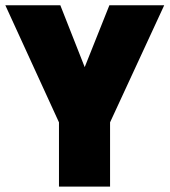

<svg xmlns="http://www.w3.org/2000/svg" viewBox="-27 -694 631 714"><path d="M192.3 0V-239L-7.2 -674.5H197.3L288 -444.4L379.8 -674.5H583.7L382.3 -239V0Z"/></svg>

Font: Titillium Web SemiBold
Style: Regular
Weight: 600
Designer: Mohamed Gaber, Accademia di Belle Arti di Urbino
Foundry: Kief Type Foundry, Accademia di Belle Arti di Urbino
Version: Version 3.000; ttfautohint (v1.8.4)